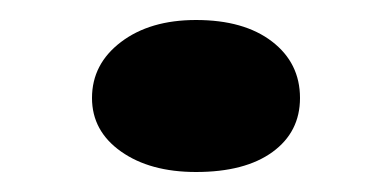

<svg xmlns="http://www.w3.org/2000/svg" viewBox="-20 -425 390 192"><path d="M72 -327Q72 -361 101 -383Q130 -405 176 -405Q224 -405 252 -383.5Q280 -362 280 -327Q280 -293 252.5 -273Q225 -253 176 -253Q130 -253 101 -273.5Q72 -294 72 -327Z"/></svg>

Font: BioRhyme Expanded
Style: Bold
Weight: 700
Width: 7
Designer: Aoife Mooney
Foundry: Aoife Mooney Type
Version: Version 1.000